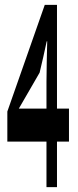

<svg xmlns="http://www.w3.org/2000/svg" viewBox="-20 -765 317 785"><path d="M170 -430V-321H57L142 -468C152 -510 162 -553 171 -596H173C172 -548 170 -477 170 -430ZM10 -186H170V0H213V-186H262V-321H213V-745H163L10 -309Z"/></svg>

Font: 寒蝉无机体 CompactMedium
Style: Regular
Weight: 500
Width: 3
Designer: ChillTanhei {Warren2060}; 
Source Han Sans {Ryoko NISHIZUKA 西塚涼子 (kana, bopomofo & ideographs); Paul D. Hunt (Latin, Gre
Foundry: ChillType&Adobe
Version: Version 1.000;Glyphs 3.1.1 (3135)